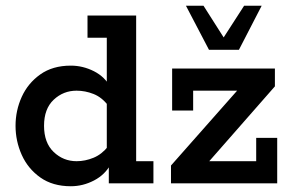

<svg xmlns="http://www.w3.org/2000/svg" viewBox="-20 -637 1016 667"><path d="M226 10Q163 10 120 -20.5Q77 -51 55.5 -99Q34 -147 34 -200Q34 -253 55.5 -300.5Q77 -348 120 -378.5Q163 -409 226 -409Q268 -409 306.5 -389.5Q345 -370 365 -332H351V-506H284V-583H453V-77H513V0H358V-73L365 -67Q345 -30 306.5 -10Q268 10 226 10ZM246 -77Q276 -77 305 -89Q334 -101 356 -129L351 -87V-308L356 -270Q334 -299 305 -310.5Q276 -322 246 -322Q200 -322 166.5 -290.5Q133 -259 133 -200Q133 -141 166.5 -109Q200 -77 246 -77ZM574 0V-62L832 -354L846 -322H651V-253H578V-399H935V-337L678 -44L665 -77H870V-158H943V0ZM706 -464 626 -617H687L757 -507L828 -617H889L810 -464Z"/></svg>

Font: Rokkitt SemiBold SemiBold
Style: Regular
Weight: 600
Version: Version 3.103